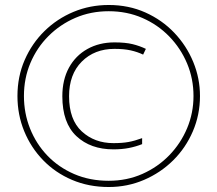

<svg xmlns="http://www.w3.org/2000/svg" viewBox="-20 -742 872 770"><path d="M416 8Q336 8 269 -20.5Q202 -49 153 -99.5Q104 -150 77 -216Q50 -282 50 -357Q50 -435 79 -501.5Q108 -568 158.5 -617.5Q209 -667 275 -694.5Q341 -722 416 -722Q496 -722 563 -692Q630 -662 679 -610.5Q728 -559 755 -493.5Q782 -428 782 -357Q782 -282 753.5 -215.5Q725 -149 674.5 -99Q624 -49 557.5 -20.5Q491 8 416 8ZM416 -17Q489 -17 551 -44.5Q613 -72 659 -119.5Q705 -167 730.5 -228Q756 -289 756 -357Q756 -426 730.5 -487Q705 -548 659 -595.5Q613 -643 551 -670Q489 -697 416 -697Q344 -697 282.5 -670.5Q221 -644 174.5 -597.5Q128 -551 102 -489.5Q76 -428 76 -357Q76 -288 100.5 -226.5Q125 -165 170 -118Q215 -71 277.5 -44Q340 -17 416 -17ZM435 -143Q343 -143 286.5 -196Q230 -249 230 -356Q230 -422 256.5 -470.5Q283 -519 330.5 -545.5Q378 -572 439 -572Q483 -572 511.5 -565Q540 -558 565 -546L554 -523Q531 -534 504 -540Q477 -546 439 -546Q359 -546 308 -495Q257 -444 257 -356Q257 -262 308 -215Q359 -168 435 -168Q470 -168 495 -172.5Q520 -177 550 -188V-164Q525 -154 497 -148.5Q469 -143 435 -143Z"/></svg>

Font: Noto Sans Oriya Thin
Style: Regular
Weight: 100
Designer: Amélie Bonet and Sol Matas
Foundry: Google LLC
Version: Version 2.006; ttfautohint (v1.8.4.7-5d5b)